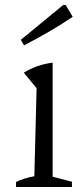

<svg xmlns="http://www.w3.org/2000/svg" viewBox="-20 -746 326 766"><path d="M44 0V-20Q60 -28 78 -33.5Q96 -39 117 -43L126 -394L75 -456Q101 -472 129.5 -482Q158 -492 190 -496V-41L267 -21V0ZM76 -565 63 -587 232 -726H242L270 -679Q223 -647 174.5 -619Q126 -591 76 -565Z"/></svg>

Font: Piazzolla Thin Light
Style: Regular
Weight: 300
Version: Version 2.005